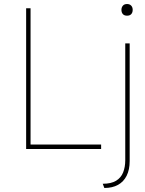

<svg xmlns="http://www.w3.org/2000/svg" viewBox="-20 -741 723 955"><path d="M110 0V-700H132V-22H483V0ZM491 173Q533 173 557.5 158Q582 143 592.5 116.5Q603 90 603 56V-525H625V60Q625 103 610 133Q595 163 567 178.5Q539 194 499 194ZM584 -692Q584 -704 591 -712.5Q598 -721 612 -721Q625 -721 632.5 -713Q640 -705 640 -692Q640 -679 633 -671Q626 -663 612 -663Q598 -663 591 -671Q584 -679 584 -692Z"/></svg>

Font: Mach Thin
Style: Regular
Weight: 250
Version: Version 1.002